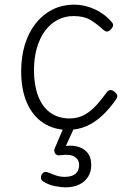

<svg xmlns="http://www.w3.org/2000/svg" viewBox="-20 -539 563 825"><path d="M271 19Q212 19 166.5 -10.5Q121 -40 96 -96.5Q71 -153 71 -233Q71 -294 86.5 -346Q102 -398 132.5 -437Q163 -476 205 -497.5Q247 -519 300 -519Q344 -519 387.5 -499Q431 -479 461 -443Q467 -436 466 -429Q465 -422 456 -412Q447 -403 439.5 -403.5Q432 -404 425 -410Q396 -437 368 -453.5Q340 -470 296 -470Q259 -470 227.5 -453.5Q196 -437 173.5 -406.5Q151 -376 138.5 -333Q126 -290 126 -237Q126 -174 143.5 -127.5Q161 -81 194.5 -56Q228 -31 277 -30Q316 -30 344.5 -46.5Q373 -63 396 -89Q419 -115 440 -144Q447 -152 455 -152Q463 -152 472 -145Q480 -139 483 -131.5Q486 -124 480 -114Q452 -73 420 -43Q388 -13 351.5 3Q315 19 271 19ZM261 266Q244 266 217 261Q190 256 166 241Q157 235 156 227.5Q155 220 159 211Q164 203 170.5 200.5Q177 198 186 202Q201 208 219.5 214.5Q238 221 258 221Q289 221 304.5 207.5Q320 194 320 170Q320 147 300.5 134.5Q281 122 239 128Q231 129 226 127.5Q221 126 217 121Q213 114 213 108Q213 102 217 94L259 -4H305L255 106L238 94Q275 83 305.5 89Q336 95 354 115Q372 135 372 170Q372 199 358.5 220.5Q345 242 320.5 254Q296 266 261 266Z"/></svg>

Font: Playwrite FR Moderne ExtraLight
Style: Regular
Weight: 250
Version: Version 1.002